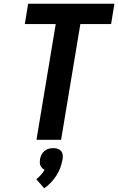

<svg xmlns="http://www.w3.org/2000/svg" viewBox="-20 -755 640 1037"><path d="M177 0 281 -625H114L132 -735H598L580 -625H414L310 0ZM219 262 176 213Q189 203 200.5 190Q212 177 221 162Q214 159 208 153Q202 147 198.5 139.5Q195 132 195 123Q195 114 196 105Q198 93 204 81Q210 69 220 60.5Q230 52 242.5 48.5Q255 45 267 45Q280 45 291 48.5Q302 52 309.5 60.5Q317 69 318.5 81Q320 93 318 105Q314 128 306 150Q298 172 285 192.5Q272 213 255.5 230.5Q239 248 219 262Z"/></svg>

Font: Iosevka Curly XBdExObl
Style: Regular
Weight: 800
Width: 7
Italic angle: -9°
Monospace: yes
Designer: Belleve Invis
Foundry: Belleve Invis
Version: Version 11.1.0; ttfautohint (v1.8.3)